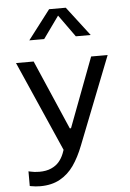

<svg xmlns="http://www.w3.org/2000/svg" viewBox="-65 -853 749 1106"><g transform="rotate(-5 310.0 -300.0)"><path d="M44.8 -513.7H146.8L320.7 -112H327.7L479.2 -513.7H574.7L376 -8.2Q350 58.7 317.5 105.2Q285 151.7 237.2 178.5Q189.3 205.3 122.7 205.3Q108.7 205.3 95.9 204Q83.2 202.7 71.5 200.5Q65.7 199.7 62 198.7V113.8Q65.3 115 71.2 116Q84 119 96.9 120.5Q109.8 122 124.3 122Q165 122 193.4 109.2Q221.8 96.5 238.9 76.2Q256 56 266.2 30.3L290.8 -37.2L307 -19.5L294.7 54.5ZM261.8 -806.2H358.2L487.5 -637.2H401.5L295 -785.8H325L218.5 -637.2H132.5Z"/></g></svg>

Font: Monaspace Neon Var
Style: Regular
Weight: 400
Designer: Riley Cran and the Lettermatic Team
Version: Version 1.000 (Monaspace Neon Var)